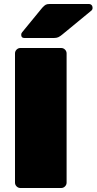

<svg xmlns="http://www.w3.org/2000/svg" viewBox="-20 -940 483 960"><path d="M55 -27V-673Q55 -684 63 -692Q71 -700 82 -700H286Q297 -700 305 -692Q313 -684 313 -673V-27Q313 -16 305 -8Q297 0 286 0H82Q71 0 63 -8Q55 -16 55 -27ZM228 -920H424Q433 -920 438 -914.5Q443 -909 443 -900Q443 -893 438 -888L291 -767Q280 -758 271.5 -754Q263 -750 249 -750H102Q86 -750 86 -766Q86 -774 91 -779L191 -901Q202 -913 209 -916.5Q216 -920 228 -920Z"/></svg>

Font: Rubik
Style: Regular
Weight: 900
Designer: Hubert & Fischer
Foundry: Hubert & Fischer
Version: Version 1.100